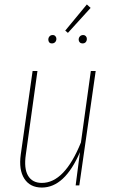

<svg xmlns="http://www.w3.org/2000/svg" viewBox="-20 -841 513 871"><path d="M374 -820.8 391.1 -805.2 288.1 -691.9 275.9 -702.1ZM214.8 -644Q207.5 -644 203.4 -648.9Q199.2 -653.8 199.2 -661.1Q199.2 -669.9 204.6 -676Q210 -682.1 219.2 -682.1Q226.6 -682.1 231.2 -677Q235.8 -671.9 235.8 -665Q235.8 -655.8 230.2 -649.9Q224.6 -644 214.8 -644ZM354 -644Q346.7 -644 341.8 -648.9Q336.9 -653.8 336.9 -661.1Q336.9 -669.9 342.5 -676Q348.1 -682.1 357.9 -682.1Q364.7 -682.1 369.4 -677Q374 -671.9 374 -665Q374 -655.8 368.9 -649.9Q363.8 -644 354 -644ZM169.9 9.8Q116.2 9.8 90.3 -30.5Q64.5 -70.8 74.2 -140.1L127.9 -519H149.9L97.2 -140.1Q87.9 -77.1 107.2 -44.2Q126.5 -11.2 169.9 -11.2Q272.9 -11.2 347.2 -194.8L392.1 -519H414.1L339.8 0H323.2L342.8 -150.9Q273.4 9.8 169.9 9.8Z"/></svg>

Font: Fira Sans Compressed Thin
Style: Italic
Weight: 100
Width: 3
Italic angle: -8°
Designer: Carrois Corporate & Edenspiekermann AG
Foundry: Carrois Corporate GbR & Edenspiekermann AG
Version: Version 4.203;PS 004.203;hotconv 1.0.88;makeotf.lib2.5.64775